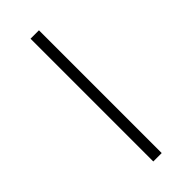

<svg xmlns="http://www.w3.org/2000/svg" viewBox="-178 -537 564 564"><g transform="rotate(-45 104.0 -255.0)"><path d="M87 0V-510H122V0Z"/></g></svg>

Font: Saira Thin SemiCondensed
Style: Regular
Weight: 100
Width: 4
Version: Version 1.101